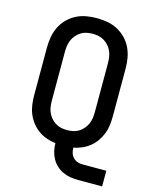

<svg xmlns="http://www.w3.org/2000/svg" viewBox="-125 -763 799 1009"><g transform="rotate(15 275.0 -258.5)"><path d="M530 165H399Q377 165 356 161.5Q335 158 315.5 149Q296 140 280 125Q264 110 254 91.5Q244 73 239 52Q234 31 234 9Q209 6 184.5 -2.5Q160 -11 139.5 -26Q119 -41 103 -61.5Q87 -82 77.5 -105.5Q68 -129 64.5 -154.5Q61 -180 61 -205V-465Q61 -494 66 -522.5Q71 -551 83.5 -577Q96 -603 116.5 -624Q137 -645 163 -658.5Q189 -672 217.5 -677Q246 -682 275 -682Q304 -682 332.5 -677Q361 -672 387 -658.5Q413 -645 433.5 -624Q454 -603 466.5 -577Q479 -551 484 -522.5Q489 -494 489 -465V-205Q489 -181 486 -156.5Q483 -132 474 -109.5Q465 -87 451 -67Q437 -47 418.5 -32Q400 -17 377.5 -7Q355 3 331 7Q331 21 335 35Q339 49 348.5 59.5Q358 70 371.5 75Q385 80 399 80H530ZM275 -73Q292 -73 308.5 -76.5Q325 -80 339 -89Q353 -98 364 -111Q375 -124 381.5 -139.5Q388 -155 390 -171.5Q392 -188 392 -205V-465Q392 -482 390 -498.5Q388 -515 381.5 -530.5Q375 -546 364 -559Q353 -572 339 -581Q325 -590 308.5 -593.5Q292 -597 275 -597Q258 -597 241.5 -593.5Q225 -590 211 -581Q197 -572 186 -559Q175 -546 168.5 -530.5Q162 -515 160 -498.5Q158 -482 158 -465V-205Q158 -188 160 -171.5Q162 -155 168.5 -139.5Q175 -124 186 -111Q197 -98 211 -89Q225 -80 241.5 -76.5Q258 -73 275 -73Z"/></g></svg>

Font: Lode Dark Term
Style: Bold
Weight: 700
Monospace: yes
Designer: Belleve Invis
Foundry: Belleve Invis
Version: Version 29.2.0